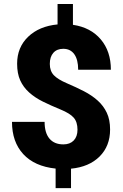

<svg xmlns="http://www.w3.org/2000/svg" viewBox="-20 -843 619 969"><path d="M371.1 -188.5Q371.1 -227.1 352.1 -249Q333 -271 285.2 -290.5Q237.3 -310.1 196.8 -330.1Q156.2 -350.1 127 -376.5Q97.7 -402.8 82 -437.5Q66.4 -472.2 66.4 -521.5Q66.4 -604 122.1 -657.5Q177.7 -710.9 270.5 -719.7V-822.8H348.1V-717.8Q437.5 -704.6 488.5 -644.3Q539.6 -584 539.6 -491.2H374.5Q374.5 -542 355 -569.3Q335.4 -596.7 299.3 -596.7Q267.1 -596.7 249.3 -576.4Q231.4 -556.2 231.4 -520.5Q231.4 -484.4 252 -463.1Q272.5 -441.9 317.9 -422.6Q363.3 -403.3 403.6 -382.6Q443.8 -361.8 473.1 -335.4Q502.4 -309.1 519 -273.9Q535.6 -238.8 535.6 -189.5Q535.6 -106 482.7 -53.2Q429.7 -0.5 338.4 8.3V106.4H260.7V7.8Q154.3 -3.4 97.4 -65.2Q40.5 -127 40.5 -228H205.1Q205.1 -172.4 229.7 -143.3Q254.4 -114.3 299.8 -114.3Q333 -114.3 352.1 -134Q371.1 -153.8 371.1 -188.5Z"/></svg>

Font: Sadagaat-English
Style: Regular
Weight: 900
Designer: Ahmed alsheikh
Foundry: Ahmed alsheikh Design
Version: Version 2.137;January 17, 2018;FontCreator 11.0.0.2408 64-bi